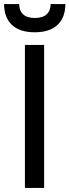

<svg xmlns="http://www.w3.org/2000/svg" viewBox="-34 -920 340 940"><path d="M88 -700H182V0H88ZM136 -762Q62 -762 24 -798.5Q-14 -835 -14 -900H60Q60 -868 79 -850Q98 -832 136 -832Q175 -832 194.5 -850Q214 -868 214 -900H286Q286 -835 248 -798.5Q210 -762 136 -762Z"/></svg>

Font: PT Root UI Web Medium
Style: Regular
Weight: 500
Designer: Vitaly Kuzmin
Foundry: ParaType Ltd.
Version: Version 1.001W